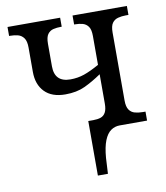

<svg xmlns="http://www.w3.org/2000/svg" viewBox="-83 -605 762 884"><g transform="rotate(-10 297.5 -163.0)"><path d="M303 210V-45H326Q347 -45 361.5 -50Q376 -55 384 -69.5Q392 -84 392 -111V-248Q351 -220 312.5 -202Q274 -184 221 -184Q158 -184 124.5 -218.5Q91 -253 91 -312V-426Q91 -456 80.5 -470.5Q70 -485 53.5 -489.5Q37 -494 17 -494H12V-536H258V-494H255Q235 -494 218.5 -490Q202 -486 192 -472Q182 -458 182 -428V-322Q182 -285 200.5 -266.5Q219 -248 256 -248Q290 -248 320.5 -258.5Q351 -269 392 -292V-427Q392 -457 382 -471Q372 -485 356 -489.5Q340 -494 320 -494H316V-536H570V-494H557Q538 -494 521 -489.5Q504 -485 494 -471Q484 -457 484 -427V-109Q484 -80 494 -65.5Q504 -51 521 -46.5Q538 -42 559 -42H570V0H442Q419 0 400.5 13Q382 26 370 56Q358 86 354 136L350 210Z"/></g></svg>

Font: Noto Serif SemiCondensed
Style: Regular
Weight: 400
Width: 4
Designer: Monotype Design Team
Foundry: Monotype Imaging Inc.
Version: Version 2.013